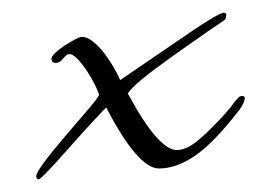

<svg xmlns="http://www.w3.org/2000/svg" viewBox="-20 -265 405 302"><path d="M41 17Q37 17 37 12Q37 3 81 -49Q106 -78 120 -94.5Q134 -111 136 -116Q130 -133 117 -153Q99 -180 89 -180Q85 -180 79.5 -173Q74 -166 68 -166Q61 -166 61 -173Q61 -179 81 -193Q103 -207 109 -207Q124 -207 145 -180Q161 -158 169 -139L254 -197Q323 -245 332 -245Q336 -245 336 -241Q336 -238 334 -234Q313 -220 292.5 -205.5Q272 -191 252 -177Q221 -155 203.5 -140.5Q186 -126 181 -118Q229 -29 258 -29Q269 -29 281 -36.5Q293 -44 314 -65Q324 -75 333.5 -85.5Q343 -96 350 -106Q352 -108 354.5 -111Q357 -114 361 -114Q367 -114 364 -106Q363 -102 359.5 -96.5Q356 -91 354 -89Q315 -39 286 -19.5Q257 0 230 0Q197 0 147 -96Q143 -92 128.5 -76.5Q114 -61 90 -34Q45 17 41 17Z"/></svg>

Font: Lavishly Yours
Style: Regular
Weight: 400
Designer: Robert E. Leuschke
Foundry: Robert E. Leuschke
Version: Version 1.010; ttfautohint (v1.8.3)